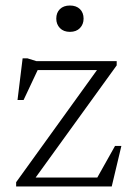

<svg xmlns="http://www.w3.org/2000/svg" viewBox="-20 -676 486 696"><path d="M38.5 0V-15.5L342 -436.5L360.5 -422H82.5L125.5 -441L65.5 -313.5H43.5L62 -464.5H79.5L111.5 -454.5H403V-439L98 -17L83 -32.5H348.5L323.5 -16L397 -147H420L385 0ZM233.5 -560.5Q210.5 -560.5 197.2 -574.2Q184 -588 184 -608.5Q184 -630 197.2 -643Q210.5 -656 233.5 -656Q256.5 -656 269.8 -643Q283 -630 283 -608.5Q283 -588 269.8 -574.2Q256.5 -560.5 233.5 -560.5Z"/></svg>

Font: Newsreader 14pt Light
Style: Regular
Weight: 300
Designer: Hugues Gentile
Foundry: Production Type
Version: Version 1.003